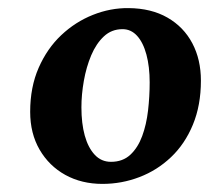

<svg xmlns="http://www.w3.org/2000/svg" viewBox="-20 -821 516 474"><path d="M297.5 -801Q353.5 -800.5 393.5 -777.5Q433.5 -754.5 454.8 -714.2Q476 -674 476 -622Q476 -561 456.2 -513.2Q436.5 -465.5 402.2 -433Q368 -400.5 324.2 -383.8Q280.5 -367 233 -367Q181.5 -367 141.2 -389.2Q101 -411.5 77.8 -451.5Q54.5 -491.5 54.5 -545Q54.5 -606 75.5 -653.8Q96.5 -701.5 131.2 -734.2Q166 -767 209.2 -784.2Q252.5 -801.5 297.5 -801ZM282.5 -749Q255.5 -749 236.5 -731.2Q217.5 -713.5 205.2 -684.5Q193 -655.5 187 -621.5Q181 -587.5 181 -556Q181 -516.5 189.2 -486.5Q197.5 -456.5 213.8 -439Q230 -421.5 254 -421.5Q283 -421.5 301.8 -439Q320.5 -456.5 331 -485Q341.5 -513.5 345.5 -548.2Q349.5 -583 349.5 -617.5Q349.5 -656.5 341.5 -686.2Q333.5 -716 318.5 -732.5Q303.5 -749 282.5 -749Z"/></svg>

Font: Merriweather 28pt Black
Style: Italic
Weight: 900
Italic angle: -7.8°
Version: Version 2.101